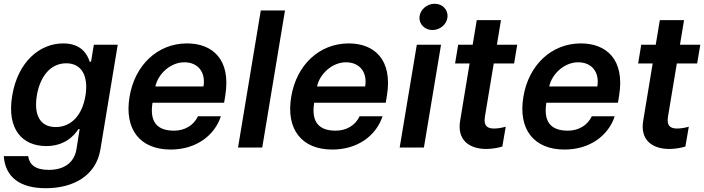

<svg xmlns="http://www.w3.org/2000/svg" viewBox="-20 -783 3737 1019"><path d="M222.7 215.9C370.7 215.9 490.4 148.8 513.1 8.9L604.8 -545.5H478L463.1 -455.3H456.3C443.2 -494.7 411.9 -552.6 315.7 -552.6C189.6 -552.6 74.2 -453.8 44.7 -274.9C14.9 -96.6 99.1 -7.8 225.1 -7.8C318.9 -7.8 370.7 -57.9 396.3 -98H402.7L386.4 5.3C374.3 86.3 313.2 118.6 238.6 118.6C166.2 118.6 135.7 89.8 129.6 45.8L0 45.5C7.8 156.2 84.9 215.9 222.7 215.9ZM175.4 -275.2C191.8 -374.3 245.7 -447.1 331.7 -447.1C414.4 -447.1 450.3 -378.6 433.6 -275.2C416.5 -171.2 358 -108.7 275.6 -108.7C190.3 -108.7 159.4 -176.1 175.4 -275.2Z M885.7 10.7C1019.5 10.7 1118.3 -62.5 1152.3 -165.8H1030.5C1008.2 -117.5 959.9 -89.5 904.1 -89.5C817.8 -89.5 772.7 -131.4 789.4 -237.6H1169.4L1175.8 -277C1206.7 -468.4 1106.9 -552.6 972.7 -552.6C816.8 -552.6 695.3 -437.9 667.6 -269.5C638.8 -98.7 721.6 10.7 885.7 10.7ZM804.7 -324.2C818.5 -389.9 884.2 -452.4 958.1 -452.4C1032.3 -452.4 1072.4 -398.4 1060 -324.2Z M1492.5 -727.3H1364L1243.3 0H1371.8Z M1743.6 10.7C1877.5 10.7 1976.2 -62.5 2010.3 -165.8H1888.5C1866.1 -117.5 1817.8 -89.5 1762.1 -89.5C1675.8 -89.5 1630.7 -131.4 1647.4 -237.6H2027.3L2033.7 -277C2064.6 -468.4 1964.8 -552.6 1830.6 -552.6C1674.7 -552.6 1553.3 -437.9 1525.6 -269.5C1496.8 -98.7 1579.5 10.7 1743.6 10.7ZM1662.6 -324.2C1676.5 -389.9 1742.2 -452.4 1816.1 -452.4C1890.3 -452.4 1930.4 -398.4 1918 -324.2Z M2101.2 0H2229.8L2320.7 -545.5H2192.1ZM2206.3 -693.2C2203.1 -654.8 2234.4 -623.6 2275.2 -623.6C2316.1 -623.6 2352.3 -654.8 2355.1 -693.2C2358.3 -731.9 2327.8 -763.1 2286.9 -763.1C2245.7 -763.1 2209.9 -731.9 2206.3 -693.2Z M2725.1 -545.5H2617.2L2638.8 -676.1H2510.3L2488.6 -545.5H2411.6L2395.2 -446H2472.3L2422.2 -142.8C2404.5 -40.5 2469.8 9.9 2567.5 7.5C2603.7 6.4 2630.3 -0.7 2646 -5.3L2664.1 -110.4C2638.5 -103.3 2617.5 -100.9 2601.9 -100.9C2569.6 -100.9 2545.1 -112.2 2553.6 -164.1L2600.5 -446H2708.5Z M2975.9 10.7C3109.7 10.7 3208.5 -62.5 3242.5 -165.8H3120.7C3098.4 -117.5 3050.1 -89.5 2994.3 -89.5C2908 -89.5 2862.9 -131.4 2879.6 -237.6H3259.6L3266 -277C3296.9 -468.4 3197.1 -552.6 3062.9 -552.6C2907 -552.6 2785.5 -437.9 2757.8 -269.5C2729 -98.7 2811.8 10.7 2975.9 10.7ZM2894.9 -324.2C2908.7 -389.9 2974.4 -452.4 3048.3 -452.4C3122.5 -452.4 3162.6 -398.4 3150.2 -324.2Z M3696.7 -545.5H3588.8L3610.4 -676.1H3481.9L3460.2 -545.5H3383.2L3366.8 -446H3443.9L3393.8 -142.8C3376.1 -40.5 3441.4 9.9 3539.1 7.5C3575.3 6.4 3601.9 -0.7 3617.5 -5.3L3635.7 -110.4C3610.1 -103.3 3589.1 -100.9 3573.5 -100.9C3541.2 -100.9 3516.7 -112.2 3525.2 -164.1L3572.1 -446H3680Z"/></svg>

Font: Margiela Sans Semi Bold
Style: Italic
Weight: 600
Italic angle: -9.39999°
Designer: Stefan Endress, Andreas Faust
Version: Version 1.100;FEAKit 1.0